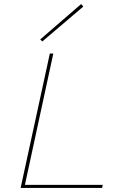

<svg xmlns="http://www.w3.org/2000/svg" viewBox="-20 -920 603 940"><path d="M388 -888 187 -717 177 -727 377 -900ZM102 -15H483L480 0H81L224 -658H241Z"/></svg>

Font: EauTestText Thin
Style: Italic
Weight: 250
Italic angle: -12°
Designer: Christian Thalmann (Catharsis Fonts)
Version: Version 0.001;PS 000.001;hotconv 1.0.88;makeotf.lib2.5.64775